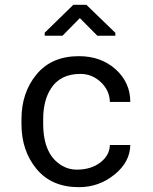

<svg xmlns="http://www.w3.org/2000/svg" viewBox="-20 -773 640 803"><path d="M300.8 -63.5Q360.4 -63.5 399.4 -93.3Q438.5 -123 439.5 -166.5H524.9Q523.9 -95.7 459 -43Q394 9.8 310.1 9.8Q195.8 9.8 132.8 -66.4Q69.8 -142.6 69.8 -253.9V-274.4Q69.8 -385.7 132.8 -461.9Q195.8 -538.1 310.1 -538.1Q402.3 -538.1 463.9 -482.9Q524.9 -427.7 524.9 -346.7H439.5Q438.5 -394.5 401.9 -429.2Q365.2 -463.9 316.4 -463.9Q232.4 -463.9 193.4 -403.3Q160.6 -353 160.6 -274.4V-253.9Q161.1 -126 239.3 -80.1Q267.6 -63.5 300.8 -63.5ZM462.4 -623.5H387.2L314 -697.3L241.2 -623.5H167V-636.2L286.6 -752.9H341.3L462.4 -635.7Z"/></svg>

Font: RobotoMono-Regular
Style: Regular
Weight: 400
Designer: Google
Version: Version 2.000985; 2015; ttfautohint (v1.3)